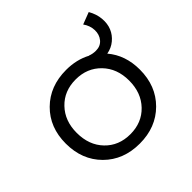

<svg xmlns="http://www.w3.org/2000/svg" viewBox="-167 -816 979 979"><g transform="rotate(-45 323.0 -326.5)"><path d="M599.1 -655.8Q619.6 -620.1 622.8 -583.3Q626 -546.4 613.8 -516.8Q601.6 -487.3 575.9 -466.1Q550.3 -444.8 516.1 -439Q576.2 -368.2 576.2 -264.2Q576.2 -146.5 501.2 -71.8Q426.3 2.9 309.1 2.9Q191.4 2.9 116.7 -71.8Q42 -146.5 42 -264.2Q42 -380.9 116.7 -454.8Q191.4 -528.8 309.1 -528.8Q383.8 -528.8 442.9 -497.1V-498Q462.4 -490.2 485.8 -490.2Q519 -490.2 538.1 -513.2Q557.1 -536.1 555.9 -569.3Q554.7 -602.5 534.2 -630.9ZM309.1 -64.9Q392.1 -64.9 445.1 -120.1Q498 -175.3 498 -263.2Q498 -350.1 444.8 -405Q391.6 -460 309.1 -460Q225.6 -460 172.9 -405Q120.1 -350.1 120.1 -263.2Q120.1 -174.8 172.9 -119.9Q225.6 -64.9 309.1 -64.9Z"/></g></svg>

Font: Montserrat-Arabic Light
Style: Regular
Weight: 300
Designer: Mohamed Gaber
Foundry: Kief Type Foundry
Version: Version 5.008;PS 005.008;hotconv 1.0.88;makeotf.lib2.5.64775